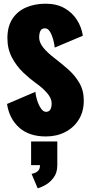

<svg xmlns="http://www.w3.org/2000/svg" viewBox="-20 -726 490 1037"><path d="M228 11Q137 11 83.5 -37Q30 -85 18 -164.5L171 -230Q173 -207.5 181.2 -182.2Q189.5 -157 201.8 -139.5Q214 -122 228.5 -122Q259 -122 259 -168.5Q259 -195 234 -223.8Q209 -252.5 174 -277Q141 -300.5 105.2 -334.5Q69.5 -368.5 44.8 -414.8Q20 -461 20 -520Q20 -582.5 46.8 -623.8Q73.5 -665 120.2 -685.5Q167 -706 226.5 -706Q286 -706 328.2 -682Q370.5 -658 395.5 -618.8Q420.5 -579.5 427.5 -533L275.5 -469Q273.5 -490.5 266.8 -514.5Q260 -538.5 249.2 -555.8Q238.5 -573 223 -573Q205 -573 198.2 -559Q191.5 -545 191.5 -523.5Q191.5 -497 213 -469.8Q234.5 -442.5 277 -410Q313 -382.5 349 -350.5Q385 -318.5 408.8 -277.8Q432.5 -237 432.5 -183Q432.5 -123.5 405.5 -80Q378.5 -36.5 332.2 -12.8Q286 11 228 11ZM148 166V38H289.5V166Q289.5 206.5 270 232.8Q250.5 259 225.5 273Q200.5 287 183.5 291L150.5 213Q169 210 182.5 199.8Q196 189.5 196 166Z"/></svg>

Font: Trispace Condensed ExtraBold
Style: Regular
Weight: 800
Width: 3
Designer: Tyler Finck
Foundry: Etcetera Type Company
Version: Version 1.210; ttfautohint (v1.8.3)